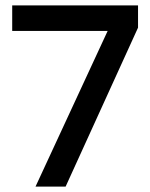

<svg xmlns="http://www.w3.org/2000/svg" viewBox="-20 -688 554 708"><path d="M222 0H111L377 -574H25V-668H489V-586Z"/></svg>

Font: Celebes SemiBold
Style: Regular
Weight: 600
Designer: Anugrah Pasau
Foundry: Lafontype
Version: Version 1.000